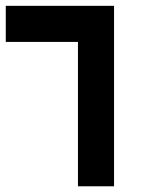

<svg xmlns="http://www.w3.org/2000/svg" viewBox="-20 -445 488 665"><path d="M250 200.2V-299.8H0V-424.8H375V200.2Z"/></svg>

Font: Ishtika
Style: Block
Weight: 400
Designer: Kailash Nadh
Version: Version 2.3